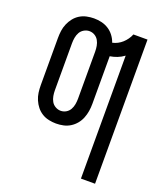

<svg xmlns="http://www.w3.org/2000/svg" viewBox="-138 -617 775 920"><g transform="rotate(20 250.0 -156.5)"><path d="M385 215V-412Q369 -400 351 -393Q333 -386 314 -383V-140Q314 -121 311 -102.5Q308 -84 301 -66.5Q294 -49 282 -34.5Q270 -20 254 -10Q238 0 219.5 4Q201 8 182 8Q164 8 145 4Q126 0 110 -10Q94 -20 82.5 -34.5Q71 -49 63.5 -66.5Q56 -84 53.5 -102.5Q51 -121 51 -140V-380Q51 -399 53.5 -417.5Q56 -436 63.5 -453.5Q71 -471 82.5 -485.5Q94 -500 110 -510Q126 -520 145 -524Q164 -528 182 -528Q202 -528 221 -523.5Q240 -519 256.5 -508.5Q273 -498 285 -482Q297 -466 303 -448Q317 -451 329.5 -457.5Q342 -464 352.5 -473.5Q363 -483 371.5 -495Q380 -507 385 -520H457V215ZM182 -57Q197 -57 209.5 -64.5Q222 -72 229 -84.5Q236 -97 238.5 -111.5Q241 -126 241 -140V-380Q241 -394 238.5 -408.5Q236 -423 229 -435.5Q222 -448 209.5 -455.5Q197 -463 182 -463Q168 -463 155 -455.5Q142 -448 135 -435.5Q128 -423 125.5 -408.5Q123 -394 123 -380V-140Q123 -126 125.5 -111.5Q128 -97 135 -84.5Q142 -72 155 -64.5Q168 -57 182 -57Z"/></g></svg>

Font: Iosevka
Style: Regular
Weight: 400
Monospace: yes
Designer: Belleve Invis
Foundry: Belleve Invis
Version: Version 33.2.3; ttfautohint (v1.8.4)